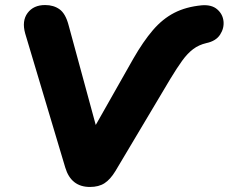

<svg xmlns="http://www.w3.org/2000/svg" viewBox="-20 -733 907 762"><path d="M337 9Q262 9 239 -68L80 -600Q66 -650 89.5 -681.5Q113 -713 159 -713Q193 -713 216.5 -696Q240 -679 252 -634L360 -237L509 -500Q548 -568 586.5 -613Q625 -658 671.5 -682Q718 -706 781 -712Q820 -715 842 -696Q864 -677 867 -649Q870 -621 853.5 -595.5Q837 -570 799 -562Q769 -555 746.5 -538Q724 -521 703 -492Q682 -463 656 -420L438 -54Q418 -21 395 -6Q372 9 337 9Z"/></svg>

Font: Nunito Black
Style: Italic
Weight: 900
Italic angle: -9°
Designer: Vernon Adams
Foundry: Vernon Adams
Version: Version 3.601; ttfautohint (v1.8.2.53-6de2)